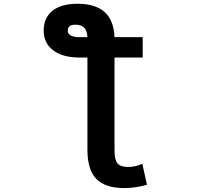

<svg xmlns="http://www.w3.org/2000/svg" viewBox="-20 -761 1040 1011"><path d="M440.4 -565.4Q438.5 -599.6 423.3 -615.2Q408.2 -630.9 376 -630.9Q336.9 -630.9 336.9 -599.6Q336.9 -565.4 400.4 -565.4ZM583 28.3Q583 80.1 598.6 99.1Q614.3 118.2 655.3 118.2Q691.4 118.2 729.5 101.6L753.9 211.9Q696.3 228.5 636.7 229.5Q534.2 229.5 487.3 181.2Q440.4 132.8 440.4 28.3V-458H400.4Q309.6 -458 259.8 -496.1Q210 -534.2 210 -599.6Q210 -667 255.9 -704.1Q301.8 -741.2 387.7 -741.2Q482.4 -741.2 530.8 -697.8Q579.1 -654.3 583 -565.4H731.4V-458H583Z"/></svg>

Font: GenEi Gothic M Regular
Style: Bold
Weight: 700
Designer: o_tamon (Modified); [Source Han Sans]
Ryoko NISHIZUKA  (kana & ideographs); Paul D. Hunt (Latin, Greek & Cyrillic); Wenl
Version: Version 1.1a;Original Version 1.004